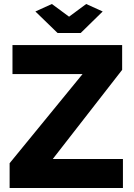

<svg xmlns="http://www.w3.org/2000/svg" viewBox="-20 -934 665 954"><path d="M237.8 -914.1 323.2 -851.1 408.2 -914.1 490.2 -877 380.9 -770H266.1L155.8 -877ZM27.8 -123 390.1 -565.9H42V-710H586.9V-586.9L242.2 -144H590.8V0H27.8Z"/></svg>

Font: Raleway-v4020 ExtraBold
Style: Regular
Weight: 800
Designer: Matt McInerney, Pablo Impallari, Rodrigo Fuenzalida
Foundry: Matt McInerney, Pablo Impallari, Rodrigo Fuenzalida
Version: Version 4.020;PS 004.020;hotconv 1.0.88;makeotf.lib2.5.64775